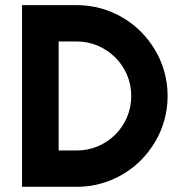

<svg xmlns="http://www.w3.org/2000/svg" viewBox="-20 -720 694 740"><path d="M626 -350.1Q626 -301.8 613.5 -257.1Q601.1 -212.4 578.1 -173.6Q555.2 -134.8 523.4 -102.8Q491.7 -70.8 452.6 -47.9Q413.6 -24.9 368.9 -12.5Q324.2 0 275.9 0H64.9V-700.2H275.9Q324.2 -700.2 368.9 -687.7Q413.6 -675.3 452.6 -652.3Q491.7 -629.4 523.4 -597.4Q555.2 -565.4 578.1 -526.6Q601.1 -487.8 613.5 -443.1Q626 -398.4 626 -350.1ZM485.8 -350.1Q485.8 -393.6 469.5 -431.6Q453.1 -469.7 424.6 -498.3Q396 -526.9 357.7 -543.5Q319.3 -560.1 275.9 -560.1H206.1V-140.1H275.9Q319.3 -140.1 357.7 -156.5Q396 -172.9 424.6 -201.4Q453.1 -230 469.5 -268.3Q485.8 -306.6 485.8 -350.1Z"/></svg>

Font: Righteous
Style: Regular
Weight: 400
Version: Version 1.000